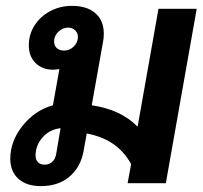

<svg xmlns="http://www.w3.org/2000/svg" viewBox="-20 -623 689 653"><path d="M15 -83Q15 -143 57 -195.5Q99 -248 160 -265L182 -388Q170 -386 160 -386Q124 -386 101 -408.5Q78 -431 78 -469Q78 -506 97.5 -536.5Q117 -567 150.5 -585Q184 -603 225 -603Q276 -603 304.5 -578Q333 -553 333 -509Q333 -493 331 -484L292 -265Q392 -250 448 -192L519 -593H649L544 0H414L426 -65Q402 -108 365 -133.5Q328 -159 275 -169L264 -108Q254 -54 216 -22Q178 10 119 10Q70 10 42.5 -15Q15 -40 15 -83ZM245 -497Q245 -511 235.5 -520Q226 -529 212 -529Q193 -529 178.5 -515Q164 -501 164 -482Q164 -468 173 -459.5Q182 -451 198 -451Q217 -451 231 -465Q245 -479 245 -497ZM171 -99 186 -187Q149 -183 125 -156Q101 -129 101 -94Q101 -80 109 -71.5Q117 -63 132 -63Q147 -63 157.5 -72.5Q168 -82 171 -99Z"/></svg>

Font: Niramit
Style: Bold Italic
Weight: 700
Italic angle: -10°
Designer: Katatrad Aksorn Co.,Ltd.
Foundry: Cadson Demak Co.,Ltd.
Version: Version 1.001; ttfautohint (v1.6)